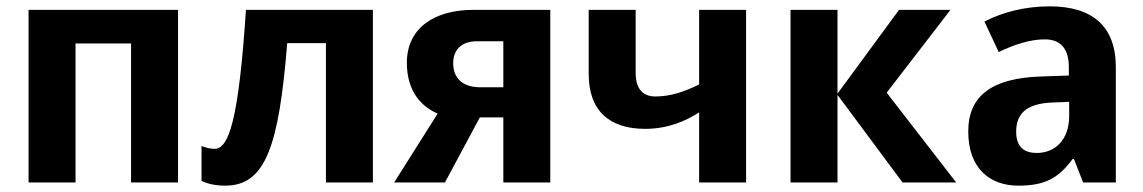

<svg xmlns="http://www.w3.org/2000/svg" viewBox="-20 -575 3602 605"><path d="M541 -544H70V0H218V-438H393V0H541Z M1155 0V-544H755C732 -196 701 -106 656 -106C641 -106 628 -110 615 -115V-5C635 5 662 10 690 10C817 10 859 -116 885 -439H1007V0Z M1382 0 1492 -205H1566V0H1714V-544H1473C1346 -544 1262 -485 1262 -377C1262 -287 1308 -239 1359 -217L1222 0ZM1408 -376C1408 -414 1430 -445 1483 -445H1566V-300H1494C1438 -300 1408 -328 1408 -376Z M1983 -544H1835V-342C1835 -227 1899 -169 2013 -169C2084 -169 2140 -193 2183 -221V0H2331V-544H2183V-309C2137 -286 2093 -271 2045 -271C2005 -271 1983 -296 1983 -345Z M2813 -544 2619 -280V-544H2471V0H2619V-276L2824 0H2993L2774 -283L2975 -544Z M3288 -555C3208 -555 3138 -536 3082 -507L3127 -411C3175 -434 3225 -451 3272 -451C3319 -451 3348 -425 3348 -363V-337L3260 -334C3108 -329 3031 -275 3031 -161C3031 -44 3099 10 3189 10C3275 10 3316 -15 3360 -74H3364L3393 0H3496V-364C3496 -493 3421 -555 3288 -555ZM3349 -254V-209C3349 -133 3303 -93 3247 -93C3208 -93 3182 -111 3182 -160C3182 -214 3211 -249 3297 -252Z"/></svg>

Font: Noto Sans Display
Style: Bold
Weight: 700
Designer: Monotype Design Team
Foundry: Monotype Imaging Inc.
Version: Version 1.900